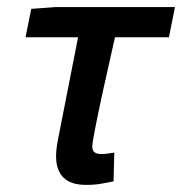

<svg xmlns="http://www.w3.org/2000/svg" viewBox="-20 -511 513 541"><path d="M223 10Q179 10 158.5 -11Q138 -32 138 -70Q138 -81 139.5 -93.5Q141 -106 144 -121L200 -406H52L68 -486L136 -491H473L456 -406H304Q285 -323 270.5 -256.5Q256 -190 248 -148.5Q240 -107 240 -98Q240 -86 247 -81.5Q254 -77 264 -77Q276 -77 285 -78.5Q294 -80 302 -81L300 0Q285 3 266 6.5Q247 10 223 10Z"/></svg>

Font: Source Sans 3 SemiBold
Style: Italic
Weight: 600
Italic angle: -11°
Designer: Paul D. Hunt
Foundry: Adobe
Version: Version 3.046;hotconv 1.0.118;makeotfexe 2.5.65603